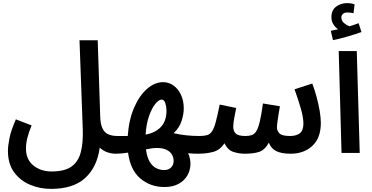

<svg xmlns="http://www.w3.org/2000/svg" viewBox="-20 -983 2390 1234"><path d="M31 -13Q31 -46 41 -95.5Q51 -145 82 -216L183 -177Q164 -130 155.5 -95.5Q147 -61 147 -28Q147 42 194.5 80.5Q242 119 312 119Q394 119 438 88.5Q482 58 498.5 -2Q515 -62 512 -152L491 -724H608L624 -238Q625 -186 638.5 -158Q652 -130 676.5 -119.5Q701 -109 736 -109Q765 -109 778.5 -93.5Q792 -78 792 -54Q792 -28 775 -11.5Q758 5 726 5Q697 5 669.5 -4.5Q642 -14 621 -34Q604 91 527.5 161Q451 231 308 231Q235 231 172 204Q109 177 70 123Q31 69 31 -13Z M725 5 735 -109Q749 -109 766 -109Q783 -109 801 -109Q808 -212 841.5 -290Q875 -368 924.5 -411.5Q974 -455 1028 -455Q1065 -455 1095 -433.5Q1125 -412 1143 -374Q1161 -336 1161 -286Q1161 -249 1147 -205.5Q1133 -162 1096 -127Q1174 -109 1260 -109Q1290 -109 1303.5 -93.5Q1317 -78 1317 -54Q1317 -29 1300 -12Q1283 5 1251 5Q1223 5 1189 2Q1205 36 1204 74Q1203 112 1184 145Q1165 178 1128 198.5Q1091 219 1036 219Q948 219 883 165Q818 111 803 -2Q758 5 725 5ZM1019 -343Q1001 -343 978.5 -315.5Q956 -288 938 -237.5Q920 -187 916 -118Q978 -129 1014 -167Q1050 -205 1050 -272Q1050 -297 1042.5 -320Q1035 -343 1019 -343ZM1035 110Q1062 110 1079 94Q1096 78 1096 50Q1096 32 1086.5 13Q1077 -6 1053 -19Q1029 -32 986 -32Q972 -32 954.5 -29.5Q937 -27 918 -23Q925 29 943 58Q961 87 985.5 98.5Q1010 110 1035 110Z M1251 5 1261 -109Q1292 -109 1311 -114.5Q1330 -120 1343 -139.5Q1356 -159 1367 -200Q1378 -241 1392 -311L1498 -289Q1492 -260 1486 -228Q1480 -196 1479 -169Q1479 -141 1495 -125Q1511 -109 1557 -109Q1582 -109 1599 -115Q1616 -121 1628 -141Q1640 -161 1650 -203Q1660 -245 1670 -318L1779 -300Q1775 -279 1771 -253Q1767 -227 1763.5 -203Q1760 -179 1760 -164Q1760 -142 1776.5 -125.5Q1793 -109 1844 -109Q1885 -109 1907.5 -127Q1930 -145 1930 -189Q1930 -228 1913 -287Q1896 -346 1873 -409L1987 -446Q2002 -407 2014.5 -361Q2027 -315 2034.5 -271Q2042 -227 2042 -193Q2042 -96 1987.5 -45.5Q1933 5 1848 5Q1791 5 1757 -11Q1723 -27 1708 -66Q1682 -19 1646 -7Q1610 5 1553 5Q1517 5 1480.5 -6.5Q1444 -18 1423 -62Q1393 -18 1349.5 -6.5Q1306 5 1251 5Z M2120 -725 2106 -785Q2135 -791 2153 -795Q2135 -807 2122.5 -827Q2110 -847 2110 -872Q2110 -918 2140.5 -940.5Q2171 -963 2211 -963Q2237 -963 2259 -955L2252 -898Q2242 -900 2233 -901.5Q2224 -903 2213 -903Q2195 -903 2184.5 -894Q2174 -885 2174 -871Q2174 -849 2191.5 -834.5Q2209 -820 2226 -814Q2259 -824 2285 -834L2303 -777Q2267 -764 2216 -749Q2165 -734 2120 -725ZM2175 0 2157 -655H2273L2292 0Z"/></svg>

Font: Noto Sans Arabic UI SmCn SmBd
Style: Regular
Weight: 600
Width: 4
Designer: Monotype Design Team, Nadine Chahine and Nizar Qandah
Foundry: Monotype Imaging Inc.
Version: Version 2.010; ttfautohint (v1.8.4.7-5d5b)